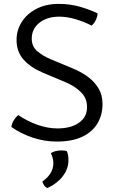

<svg xmlns="http://www.w3.org/2000/svg" viewBox="-20 -715 595 986"><path d="M38.5 -63Q40.5 -80.5 51 -97.5Q61.5 -114.5 74 -124Q118.5 -93.5 171.2 -74.5Q224 -55.5 274.5 -55.5Q344.5 -55.5 385.8 -84.8Q427 -114 427 -165Q427 -210.5 396.2 -241.2Q365.5 -272 320.5 -291L199.5 -342Q136 -369 100.5 -409.5Q65 -450 65 -510Q65 -560 91.5 -602Q118 -644 166.8 -669.5Q215.5 -695 282 -695Q340 -695 391 -680.2Q442 -665.5 481 -646.5Q480.5 -630 472 -612.2Q463.5 -594.5 450.5 -583.5Q411 -604 366.8 -616.8Q322.5 -629.5 284.5 -629.5Q222 -629.5 182.5 -598.2Q143 -567 143 -516.5Q143 -476 171.8 -451.8Q200.5 -427.5 240 -411L357.5 -362Q397 -345.5 431 -320.8Q465 -296 485.8 -261.5Q506.5 -227 506.5 -181Q506.5 -125.5 480.8 -81.8Q455 -38 403 -13Q351 12 271 12Q208 12 147 -8.5Q86 -29 38.5 -63ZM323 61Q331.5 79 331.5 107Q331.5 152.5 302.2 190.2Q273 228 224 250.5Q214.5 247.5 207.2 237.8Q200 228 197.5 217Q254 177.5 254 123.5Q254 110 250.2 96Q246.5 82 241 71.5Q263 57.5 295.5 57.5Q312 57.5 323 61Z"/></svg>

Font: Signika Light Light
Style: Regular
Weight: 300
Version: Version 2.001